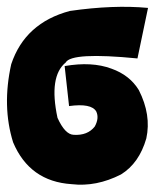

<svg xmlns="http://www.w3.org/2000/svg" viewBox="-20 -529 445 551"><path d="M165.5 -339.4Q243.7 -353 299.8 -332Q352.1 -313.5 378.4 -270.5Q414.6 -199.2 399.9 -131.8Q379.4 -60.5 327.1 -28.3Q256.3 7.8 185.5 -0.5Q64.9 -8.3 17.6 -120.6Q-14.6 -224.1 12.2 -344.7Q51.8 -463.4 180.7 -497.6Q306.2 -515.6 404.8 -506.3L374.5 -361.3Q185.1 -379.9 168.5 -349.6Q119.6 -309.6 145 -190.9Q166.5 -143.1 191.4 -142.1Q231.4 -139.6 252 -166Q265.1 -189.9 256.3 -209Q242.2 -233.4 178.2 -224.6Z"/></svg>

Font: Lapsus Pro (theguybrush.com)
Style: Bold
Weight: 700
Designer: Jose Roses
Version: Version 1.00 February 9, 2018, initial release